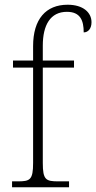

<svg xmlns="http://www.w3.org/2000/svg" viewBox="-20 -792 407 812"><path d="M31 0H272V-25H227C174 -25 161 -31 161 -103V-506H293V-536H161V-599C161 -686 193 -742 263 -742C320 -742 334 -705 334 -655C352 -655 367 -670 367 -698C367 -739 332 -772 266 -772C174 -772 120 -711 120 -597V-536H35V-506H120V-103C120 -31 107 -25 55 -25H31Z"/></svg>

Font: Noto Serif Bengali SemiCondensed ExtraLight
Style: Regular
Weight: 200
Width: 4
Designer: Juan Bruce, Universal Thirst, Indian Type Foundry and the Monotype Design Team.
Foundry: Monotype Imaging Inc.
Version: Version 2.003